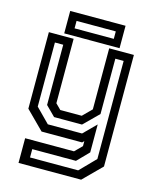

<svg xmlns="http://www.w3.org/2000/svg" viewBox="-129 -771 860 1059"><g transform="rotate(15 301.5 -242.0)"><path d="M158 0 55 -103V-540H196.5V-172L227 -141.5H349.5L399.5 -191.5V-540H540.5V97L437.5 200H80V59H359L399.5 18.5V-10L389.5 0ZM133.5 154.5H408.5L494.5 66.5V-493.5H447V-177.5L363.5 -95H204L149.5 -149.5V-493.5H102V-127.5L181 -47.5H376.5L447 -118V41.5L383 107H133.5ZM138.5 -555.5V-683.5H454.5V-555.5ZM186.5 -597H410.5V-639.5H186.5Z"/></g></svg>

Font: Tourney Thin Medium
Style: Regular
Weight: 500
Version: Version 1.015